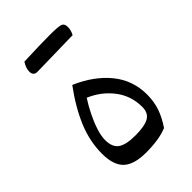

<svg xmlns="http://www.w3.org/2000/svg" viewBox="-206 -785 885 885"><g transform="rotate(-45 236.5 -343.0)"><path d="M215.3 5.4Q137.2 5.4 102.3 -27.6Q67.4 -60.5 67.4 -135.3Q67.4 -215.3 100.1 -293.7Q132.8 -372.1 194.8 -456.1Q293.5 -413.6 350.6 -343.8Q407.7 -273.9 407.7 -181.2Q407.7 -135.3 394.5 -96.4Q381.3 -57.6 353.5 -16.6Q301.3 5.4 215.3 5.4ZM200.2 -367.2Q179.7 -335.9 161.9 -299.8Q144 -263.7 133.1 -229.7Q122.1 -195.8 122.1 -169.4Q122.1 -122.6 148.9 -104Q175.8 -85.4 236.3 -85.4Q295.9 -85.4 323.7 -100.8Q351.6 -116.2 351.6 -156.2Q351.6 -228.5 309.3 -283.7Q267.1 -338.9 200.2 -367.2ZM124 -612.3Q98.1 -612.3 98.1 -640.1Q98.1 -662.1 114.7 -688Q223.1 -692.4 283.9 -692.4Q344.7 -692.4 357.2 -685.8Q369.6 -679.2 369.6 -658.9Q369.6 -638.7 358.4 -617.2Q255.4 -615.2 124 -612.3Z"/></g></svg>

Font: Pinar DS4-Regular
Style: Regular
Weight: 400
Designer: Amin Abedi
Version: Version 2.000